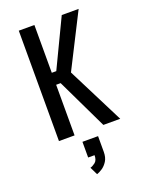

<svg xmlns="http://www.w3.org/2000/svg" viewBox="-174 -791 897 1144"><g transform="rotate(-20 275.0 -218.5)"><path d="M91.5 0V-700H190.5V-397H219L364 -700H471L298.5 -359.5L480 0H373L219 -321H190.5V0ZM221.5 151.5V52H320.5V151.5Q320.5 187 305.8 210.2Q291 233.5 271.2 246.2Q251.5 259 237.5 263L213.5 213.5Q228 210 245 196.8Q262 183.5 262 151.5Z"/></g></svg>

Font: Trispace SemiCondensed
Style: Regular
Weight: 400
Width: 4
Designer: Tyler Finck
Foundry: Etcetera Type Company
Version: Version 1.210; ttfautohint (v1.8.3)